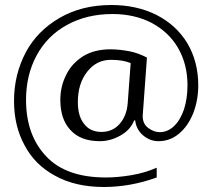

<svg xmlns="http://www.w3.org/2000/svg" viewBox="-20 -690 852 767"><path d="M200 12C254 42 319 57 395 57C466 57 537 44 606 19C606 19 606 -20 606 -20C574 -6 540 4 504 10C467 16 434 19 403 19C297 19 217 -9 164 -66C111 -122 84 -197 84 -291C84 -357 98 -416 126 -468C154 -520 194 -561 247 -590C299 -619 360 -634 430 -634C488 -634 540 -622 585 -599C630 -575 666 -542 691 -499C716 -456 729 -406 729 -350C729 -313 724 -281 715 -253C705 -224 692 -202 675 -186C658 -170 639 -162 618 -162C602 -162 587 -168 572 -179C557 -190 550 -206 550 -227C550 -227 567 -460 567 -460C546 -471 523 -480 498 -485C472 -490 446 -493 421 -493C379 -493 343 -484 313 -466C283 -447 260 -423 245 -392C229 -361 221 -328 221 -291C221 -240 234 -200 261 -171C288 -141 327 -126 379 -126C406 -126 433 -133 460 -148C486 -162 505 -182 516 -209C516 -209 520 -209 520 -209C523 -184 534 -164 552 -149C570 -134 590 -126 613 -126C644 -126 671 -136 695 -156C719 -176 738 -203 752 -238C765 -272 772 -309 772 -349C772 -413 757 -469 728 -518C698 -567 657 -604 604 -631C551 -657 492 -670 425 -670C346 -670 278 -653 219 -619C160 -585 114 -539 83 -481C52 -422 36 -358 36 -287C36 -220 50 -161 78 -110C105 -58 146 -17 200 12ZM457 -194C438 -173 414 -163 385 -163C355 -163 332 -174 316 -195C299 -216 291 -245 291 -282C291 -331 303 -371 328 -403C353 -435 384 -451 423 -451C454 -451 480 -447 502 -438C502 -438 490 -276 490 -276C487 -242 476 -215 457 -194Z"/></svg>

Font: BUSH 25 TRIRONG 0515 A
Style: Regular
Weight: 400
Designer: Katatrad Team
Foundry: CadsonDemak